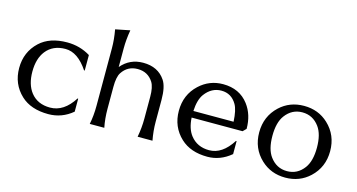

<svg xmlns="http://www.w3.org/2000/svg" viewBox="-81 -1094 2674 1440"><g transform="rotate(15 1256.0 -373.5)"><path d="M348.6 9.8Q212.9 9.8 135.7 -62.5Q48.8 -144 48.8 -268.6Q48.8 -393.1 135.7 -474.6Q212.9 -546.9 348.6 -546.9Q447.3 -546.9 528.8 -497.1V-377L523.9 -376.5Q444.3 -496.1 348.6 -496.1Q251 -496.1 198.2 -428.7Q151.4 -368.7 151.4 -268.6Q151.4 -168.5 198.2 -108.4Q251 -41 348.6 -41Q455.6 -41 531.2 -160.6L536.1 -160.2V-59.6Q453.6 9.8 348.6 9.8Z M668.9 0Q682.6 -66.9 682.6 -144V-589.8Q682.6 -659.2 668.9 -734.4L781.2 -756.8Q768.1 -680.7 768.1 -614.7V-468.3Q834.5 -546.9 938.5 -546.9Q1054.2 -546.9 1110.4 -462.4Q1142.1 -415 1142.1 -313V-143.6Q1142.1 -71.8 1155.8 0H1040.5Q1054.2 -72.3 1054.2 -144V-313.5Q1054.2 -389.2 1031.7 -425.3Q990.2 -490.7 911.1 -490.7Q832.5 -490.7 790 -425.3Q768.1 -391.6 768.1 -313.5V-144Q768.1 -67.4 781.7 0Z M1583.5 9.8Q1452.6 9.8 1375.5 -62.5Q1288.6 -144 1288.6 -268.6Q1288.6 -393.6 1375.5 -474.6Q1453.1 -546.9 1559.1 -546.9Q1687 -546.9 1757.3 -454.1Q1814.9 -377.9 1814.9 -268.6L1790 -243.7H1394.5Q1399.4 -157.7 1438 -108.4Q1490.7 -41 1583.5 -41Q1685.5 -41 1761.2 -160.6L1766.1 -160.2V-59.6Q1683.6 9.8 1583.5 9.8ZM1394.5 -294.9H1706.5Q1702.1 -385.3 1677.7 -426.8Q1636.7 -496.6 1559.1 -496.6Q1482.9 -496.6 1432.1 -428.2Q1398.9 -383.3 1394.5 -294.9Z M1999.5 -62.5Q1912.6 -144 1912.6 -268.6Q1912.6 -393.1 1999.5 -474.6Q2076.7 -546.9 2188 -546.9Q2299.8 -546.9 2376.5 -474.6Q2463.4 -393.1 2463.4 -268.6Q2463.4 -144 2376.5 -62.5Q2299.3 9.8 2188 9.8Q2076.7 9.8 1999.5 -62.5ZM2188 -40.5Q2269.5 -40.5 2319.8 -108.9Q2360.8 -165 2360.8 -268.6Q2360.8 -372.1 2319.8 -428.2Q2269.5 -496.6 2188 -496.6Q2106.9 -496.6 2056.2 -428.2Q2015.1 -373 2015.1 -268.6Q2015.1 -164.1 2056.2 -108.9Q2106.9 -40.5 2188 -40.5Z"/></g></svg>

Font: Classica
Style: Book
Weight: 400
Designer: Wojciech Kalinowski "wmk69" (wmk69@o2.pl)
Foundry: Wojciech Kalinowski "wmk69" (wmk69@o2.pl)
Version: Version 2.1.1; 2021-05-14